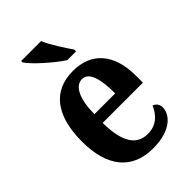

<svg xmlns="http://www.w3.org/2000/svg" viewBox="-229 -858 960 960"><g transform="rotate(-45 250.5 -378.0)"><path d="M276 -606H338V-619C312 -657 269 -721 251 -766H110V-756C132 -721 220 -642 276 -606ZM268 10C396 10 447 -52 447 -102C447 -124 434 -138 417 -144C397 -97 361 -60 301 -60C222 -60 181 -121 179 -259H464V-307C464 -465 386 -548 258 -548C119 -548 40 -453 40 -265C40 -91 117 10 268 10ZM328 -319H181C182 -428 213 -487 261 -487C309 -487 328 -423 328 -319Z"/></g></svg>

Font: Noto Serif Devanagari Condensed
Style: Bold
Weight: 700
Width: 3
Designer: Universal Thirst, Indian Type Foundry and the Monotype Design Team
Foundry: Monotype Imaging Inc.
Version: Version 2.004